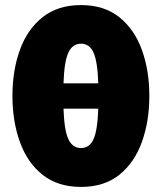

<svg xmlns="http://www.w3.org/2000/svg" viewBox="-20 -724 637 756"><path d="M299 12Q208 12 148 -35.5Q88 -83 58.5 -164.5Q29 -246 29 -346Q29 -447 58.5 -528Q88 -609 148 -656.5Q208 -704 299 -704Q390 -704 449.5 -656.5Q509 -609 538.5 -528Q568 -447 568 -346Q568 -246 538.5 -164.5Q509 -83 449.5 -35.5Q390 12 299 12ZM299 -552Q266 -552 249.5 -517.5Q233 -483 230 -396H367Q364 -483 348 -517.5Q332 -552 299 -552ZM299 -141Q332 -141 348 -175.5Q364 -210 367 -296H230Q233 -210 249.5 -175.5Q266 -141 299 -141Z"/></svg>

Font: Murecho Black
Style: Regular
Weight: 900
Designer: Neil Summerour
Foundry: Positype
Version: Version 1.010; ttfautohint (v1.8.3)